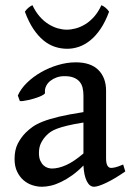

<svg xmlns="http://www.w3.org/2000/svg" viewBox="-20 -711 513 746"><path d="M181.6 -56.2Q207 -56.2 237.1 -69.6Q267.1 -83 304.2 -114.7V-234.9Q267.1 -229 242.7 -223.1Q218.3 -217.3 202.1 -211.2Q186 -205.1 176.5 -198.5Q167 -191.9 159.7 -184.1Q147 -170.9 139.2 -154.8Q131.3 -138.7 131.3 -116.7Q131.3 -98.1 136.7 -86.4Q142.1 -74.7 149.9 -67.9Q157.7 -61 166.5 -58.6Q175.3 -56.2 181.6 -56.2ZM466.8 -44.9Q425.3 -16.1 392.8 -0.7Q360.4 14.6 345.2 14.6Q328.1 14.6 317.1 -7.3Q306.2 -29.3 304.2 -67.9Q282.2 -45.4 260.3 -29.8Q238.3 -14.2 217.5 -4.2Q196.8 5.9 177.7 10.3Q158.7 14.6 143.1 14.6Q124.5 14.6 105.7 8.5Q86.9 2.4 71.5 -10.7Q56.2 -23.9 46.4 -44.4Q36.6 -64.9 36.6 -93.3Q36.6 -128.9 49.3 -153.3Q62 -177.7 80.1 -195.8Q91.8 -207.5 106.9 -218.3Q122.1 -229 146.7 -238.8Q171.4 -248.5 209.2 -257.6Q247.1 -266.6 304.2 -275.4V-340.3Q304.2 -356.4 300.8 -370.4Q297.4 -384.3 288.6 -394.3Q279.8 -404.3 265.1 -409.9Q250.5 -415.5 228.5 -415Q213.9 -415 200.2 -410.2Q186.5 -405.3 175.8 -397Q165 -388.7 159.2 -376.7Q153.3 -364.7 154.8 -350.1Q155.3 -347.2 149.2 -343.3Q143.1 -339.4 133.5 -335.4Q124 -331.5 112.5 -328.1Q101.1 -324.7 90.1 -322.3Q79.1 -319.8 70.1 -318.6Q61 -317.4 57.1 -318.4L49.3 -339.8Q60.5 -365.7 84.5 -389.2Q108.4 -412.6 139.2 -430.2Q169.9 -447.8 205.1 -458.3Q240.2 -468.8 274.4 -468.8Q332.5 -468.8 362.3 -439Q392.1 -409.2 392.1 -358.9V-96.7Q392.1 -76.2 397.5 -67.4Q402.8 -58.6 411.6 -58.6Q418.5 -58.6 428.7 -61Q439 -63.5 458.5 -71.8ZM403.8 -665.5Q389.2 -626 370.6 -598.6Q352.1 -571.3 330.8 -554.2Q309.6 -537.1 286.9 -529.3Q264.2 -521.5 241.2 -521.5Q216.3 -521.5 192.9 -529.3Q169.4 -537.1 148.7 -554.2Q127.9 -571.3 109.6 -598.6Q91.3 -626 76.7 -665.5Q82.5 -674.3 90.1 -680.7Q97.7 -687 106 -690.9Q118.2 -665 134.3 -646.7Q150.4 -628.4 168.5 -617.2Q186.5 -606 204.8 -600.8Q223.1 -595.7 239.3 -595.7Q256.3 -595.7 275.1 -600.8Q293.9 -606 312 -617.2Q330.1 -628.4 346.2 -646.7Q362.3 -665 374 -690.9Q392.1 -683.1 403.8 -665.5Z"/></svg>

Font: Gentium Book Basic
Style: Regular
Weight: 400
Designer: J. Victor Gaultney and Annie Olsen
Foundry: SIL International
Version: Version 1.102; 2013; Maintenance release